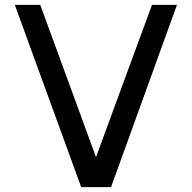

<svg xmlns="http://www.w3.org/2000/svg" viewBox="-20 -772 790 792"><path d="M315 0H438L710 -752H607L376 -124L146 -752H41Z"/></svg>

Font: Hibana 45 SubMedium
Style: Regular
Weight: 500
Width: 6
Designer: pygmalion
Foundry: ybstudio
Version: Version 2021.007;FEAKit 1.0